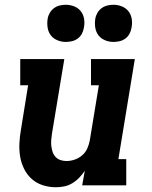

<svg xmlns="http://www.w3.org/2000/svg" viewBox="-20 -778 640 806"><path d="M214 8Q186 8 159.5 -0.5Q133 -9 113 -27Q93 -45 81 -69.5Q69 -94 64.5 -121Q60 -148 61.5 -177Q63 -206 68 -234L98 -420H65V-530H250L198 -216Q196 -203 195 -190Q194 -177 195.5 -164.5Q197 -152 201 -140Q205 -128 213.5 -119Q222 -110 234 -106Q246 -102 259 -102Q276 -102 293.5 -108Q311 -114 325 -126Q339 -138 346.5 -155Q354 -172 357 -189L395 -420H362V-530H546L477 -110H510V0H325L336 -61Q325 -45 312 -31.5Q299 -18 283 -8.5Q267 1 249.5 4.5Q232 8 214 8ZM456 -602Q438 -602 421 -609Q404 -616 393.5 -629.5Q383 -643 380 -661.5Q377 -680 380 -699Q382 -712 389 -724Q396 -736 407 -744Q418 -752 431 -755Q444 -758 456 -758Q475 -758 492 -751Q509 -744 519.5 -730.5Q530 -717 533 -698.5Q536 -680 532 -661Q530 -648 523.5 -636Q517 -624 506 -616Q495 -608 482 -605Q469 -602 456 -602ZM256 -602Q238 -602 221 -609Q204 -616 193.5 -629.5Q183 -643 180 -661.5Q177 -680 180 -699Q182 -712 189 -724Q196 -736 207 -744Q218 -752 231 -755Q244 -758 256 -758Q275 -758 292 -751Q309 -744 319.5 -730.5Q330 -717 333 -698.5Q336 -680 332 -661Q330 -648 323.5 -636Q317 -624 306 -616Q295 -608 282 -605Q269 -602 256 -602Z"/></svg>

Font: Iosevka Slab XBdExObl
Style: Regular
Weight: 800
Width: 7
Italic angle: -9°
Monospace: yes
Designer: Belleve Invis
Foundry: Belleve Invis
Version: Version 11.1.0; ttfautohint (v1.8.3)